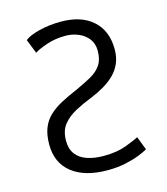

<svg xmlns="http://www.w3.org/2000/svg" viewBox="-109 -794 777 893"><g transform="rotate(-15 280.0 -347.0)"><path d="M299 15Q190 15 128.5 -33.5Q67 -82 67 -170Q67 -216 79.5 -248.5Q92 -281 116.5 -304.5Q141 -328 176.5 -347Q212 -366 257 -385Q299 -404 331 -422Q363 -440 380.5 -466Q398 -492 398 -534Q398 -569 379.5 -592.5Q361 -616 332 -628Q303 -640 270 -640Q221 -640 180 -626Q139 -612 119 -599L92 -667Q112 -684 161.5 -696.5Q211 -709 267 -709Q365 -709 420.5 -659Q476 -609 476 -520Q476 -482 463 -452.5Q450 -423 427.5 -401Q405 -379 375 -361.5Q345 -344 310 -330Q269 -314 231.5 -294Q194 -274 170.5 -244.5Q147 -215 147 -167Q147 -128 165.5 -103Q184 -78 218.5 -66Q253 -54 299 -54Q362 -54 406.5 -70.5Q451 -87 471 -98L496 -33Q483 -25 454.5 -13.5Q426 -2 386.5 6.5Q347 15 299 15Z"/></g></svg>

Font: Ubuntu Sans Mono
Style: Regular
Weight: 400
Monospace: yes
Designer: Dalton Maag Ltd
Foundry: Dalton Maag Ltd
Version: Version 1.006